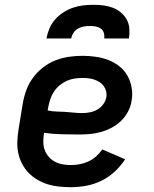

<svg xmlns="http://www.w3.org/2000/svg" viewBox="-20 -770 640 798"><path d="M275 8Q250 8 225.5 5.5Q201 3 178.5 -4Q156 -11 135.5 -23Q115 -35 99 -51.5Q83 -68 72 -89Q61 -110 56 -133.5Q51 -157 52 -182Q53 -207 57 -232L75 -342Q80 -370 90 -397Q100 -424 118 -448Q136 -472 160 -490.5Q184 -509 211.5 -519.5Q239 -530 267 -534Q295 -538 323 -538Q351 -538 378.5 -534Q406 -530 430.5 -520.5Q455 -511 475.5 -495Q496 -479 509 -456.5Q522 -434 527 -406.5Q532 -379 527 -352Q524 -329 512.5 -307Q501 -285 483.5 -268Q466 -251 444.5 -239.5Q423 -228 400 -221.5Q377 -215 354 -213Q331 -211 308 -211Q272 -211 235 -212Q198 -213 163 -218V-217Q160 -199 160 -181Q160 -163 165.5 -147.5Q171 -132 182 -119Q193 -106 208 -98Q223 -90 240.5 -87Q258 -84 275 -84Q293 -84 311.5 -87.5Q330 -91 347.5 -99Q365 -107 379.5 -120Q394 -133 405 -149L500 -108Q482 -80 456.5 -56.5Q431 -33 401 -18.5Q371 -4 339 2Q307 8 275 8ZM321 -300Q337 -300 353 -303Q369 -306 383.5 -314Q398 -322 408.5 -336Q419 -350 422 -366Q424 -379 421 -391Q418 -403 411 -412.5Q404 -422 394 -428.5Q384 -435 372.5 -439Q361 -443 348.5 -444.5Q336 -446 323 -446Q307 -446 290 -443.5Q273 -441 257.5 -434Q242 -427 228 -415.5Q214 -404 204.5 -389.5Q195 -375 189.5 -359Q184 -343 181 -327L178 -311Q196 -307 214 -306.5Q232 -306 250 -305Q268 -304 285.5 -302Q303 -300 321 -300ZM173 -610Q177 -631 185.5 -651.5Q194 -672 209 -689Q224 -706 243.5 -718.5Q263 -731 283.5 -738Q304 -745 325.5 -747.5Q347 -750 368 -750Q389 -750 409.5 -747.5Q430 -745 448.5 -738Q467 -731 482 -718.5Q497 -706 506.5 -689Q516 -672 517.5 -651.5Q519 -631 516 -610H413Q415 -622 411.5 -633.5Q408 -645 398.5 -651.5Q389 -658 377 -660Q365 -662 353 -662Q341 -662 328.5 -660Q316 -658 304.5 -651.5Q293 -645 285.5 -633.5Q278 -622 276 -610Z"/></svg>

Font: Iosevka Curly SmBdEx
Style: Italic
Weight: 600
Width: 7
Italic angle: -9°
Monospace: yes
Designer: Belleve Invis
Foundry: Belleve Invis
Version: Version 11.1.0; ttfautohint (v1.8.3)